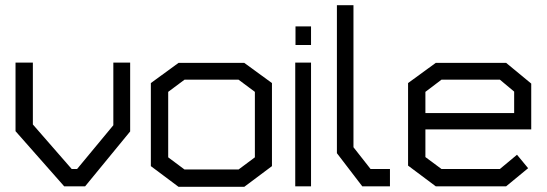

<svg xmlns="http://www.w3.org/2000/svg" viewBox="-20 -720 2113 742"><path d="M309 0H228L40 -213V-478H107V-239L257 -67H278L418 -236V-478H483V-212Z M924 2H670L563 -78V-399L670 -477H924L1031 -399V-78ZM965 -365 902 -412H693L630 -365V-112L693 -65H902L965 -112Z M1122 -546V-618H1182V-546ZM1121 0V-478H1182V0Z M1380 0 1282 -128V-700H1346V-151L1412 -67H1487V0Z M1624 -220V-113L1686 -67H1912L1978 -122L2021 -70L1936 0H1664L1557 -80V-399L1664 -477H1936L2033 -397V-220ZM1967 -366 1912 -412H1686L1624 -365V-283H1967Z"/></svg>

Font: Turret Road Medium
Style: Regular
Weight: 500
Designer: Noponies
Foundry: Noponies
Version: Version 1.001; ttfautohint (v1.8)